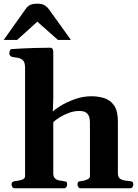

<svg xmlns="http://www.w3.org/2000/svg" viewBox="-42 -1013 742 1033"><path d="M36.8 0Q28.3 0 24.2 -7.3Q20 -14.6 20 -20Q20 -36.1 36.1 -38.1Q54.2 -39.6 73.5 -45.2Q92.8 -50.8 92.8 -64.5V-648.9Q92.8 -679.2 80.1 -689.9Q67.4 -700.7 50.3 -702.6Q33.2 -704.6 20 -708Q15.1 -710.4 11.7 -714.4Q8.3 -718.3 8.3 -727.5Q8.3 -733.4 11.2 -741Q14.2 -748.5 20 -749Q89.8 -753.4 145 -754.9Q200.2 -756.3 230 -756.3Q233.9 -756.3 238.8 -752.2Q243.7 -748 244.6 -736.3V-484.4L242.2 -412.6Q252.4 -423.8 283.9 -443.4Q315.4 -462.9 359.4 -479Q403.3 -495.1 450.2 -495.1Q486.8 -495.1 519.3 -484.9Q551.8 -474.6 572 -445.4Q592.3 -416.2 592.3 -359.4V-80.6Q592.3 -59.6 604 -51.5Q615.7 -43.5 631.3 -41.7Q647 -40 659.2 -38.1Q667.5 -37.1 671.4 -33.9Q675.3 -30.8 675.3 -20Q675.3 -14.6 671.1 -7.3Q667 0 658.6 0H391.6Q383.3 0 379.2 -7.3Q375 -14.6 375 -20Q375 -27.8 377.7 -32.5Q380.4 -37.1 390.1 -38.1Q405.8 -38.9 423.8 -45.9Q441.9 -52.9 441.9 -64.5V-352.1Q441.9 -362.7 439.5 -377.6Q437 -392.6 425 -404.3Q413.1 -416 383.8 -416Q357.4 -416 329.6 -406Q301.8 -396 279.1 -381.8Q256.3 -367.7 244.6 -355V-80.6Q244.6 -61.8 253.9 -53.3Q263.2 -44.8 276.6 -42.2Q290 -39.6 301.8 -38.1Q312 -37.1 315.7 -34.2Q319.3 -31.2 319.3 -20Q319.3 -14.6 315.2 -7.3Q311 0 302.7 0ZM-22 -798.3 98.6 -968.3Q106 -979 119.9 -986.1Q133.8 -993.2 158.7 -993.2Q184.1 -993.2 198.2 -984.4Q212.4 -975.6 220.7 -963.9L339.4 -798.3H269.5L158.7 -896.5L50.3 -798.3Z"/></svg>

Font: Gelasio
Style: Regular
Weight: 400
Designer: Eben Sorkin
Foundry: Eben Sorkin
Version: Version 1.008